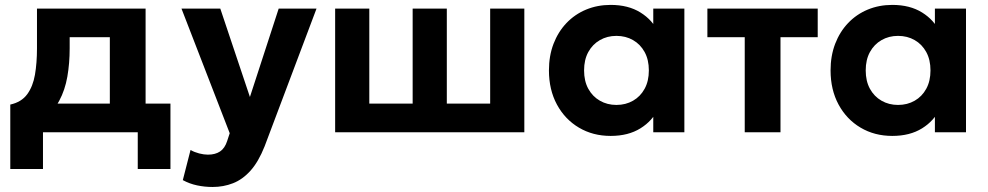

<svg xmlns="http://www.w3.org/2000/svg" viewBox="-20 -540 4036 784"><path d="M428.5 0V-388H264.5V-342.5Q264.5 -281.5 255 -227Q245.5 -172.5 222 -128.8Q198.5 -85 157.2 -54.8Q116 -24.5 52 -12L22 -113Q67.5 -123 91 -155Q114.5 -187 122.8 -235.2Q131 -283.5 131 -342.5V-505H574.5V0ZM22 150V-113L102 -106.5L125 -117H676V150H542.5V0H155.5V150Z M848 223.5Q816 223.5 785 217Q754 210.5 726.5 195.5L758 72.5Q774 81.5 793.2 86.5Q812.5 91.5 829 91.5Q859 91.5 878.5 78.5Q898 65.5 907.5 36L918 4L721 -505H879.5L1000.5 -144L1118 -505H1272.5L1060.5 57.5Q1035.5 120.5 1003 156.8Q970.5 193 931.5 208.2Q892.5 223.5 848 223.5Z M1348.5 0V-505H1488V-117H1665V-505H1804.5V-117H1981.5V-505H2121V0Z M2473.5 15Q2401 15 2344 -18.8Q2287 -52.5 2254.2 -113Q2221.5 -173.5 2221.5 -252.5Q2221.5 -312 2240.2 -361Q2259 -410 2293 -445.8Q2327 -481.5 2373.2 -500.8Q2419.5 -520 2473.5 -520Q2545.5 -520 2595.2 -489Q2645 -458 2668 -408L2647.5 -376.5V-505H2774.5V0H2647.5V-128.5L2668 -97Q2645 -47 2595.2 -16Q2545.5 15 2473.5 15ZM2497 -111.5Q2535 -111.5 2565 -128.8Q2595 -146 2612.2 -177.5Q2629.5 -209 2629.5 -252.5Q2629.5 -296 2612.2 -327.5Q2595 -359 2565 -376.2Q2535 -393.5 2497 -393.5Q2459.5 -393.5 2429.5 -376.2Q2399.5 -359 2382.2 -327.5Q2365 -296 2365 -252.5Q2365 -209 2382.2 -177.5Q2399.5 -146 2429.5 -128.8Q2459.5 -111.5 2497 -111.5Z M3021 0V-388H2868.5V-505H3319V-388H3167V0Z M3623.5 15Q3551 15 3494 -18.8Q3437 -52.5 3404.2 -113Q3371.5 -173.5 3371.5 -252.5Q3371.5 -312 3390.2 -361Q3409 -410 3443 -445.8Q3477 -481.5 3523.2 -500.8Q3569.5 -520 3623.5 -520Q3695.5 -520 3745.2 -489Q3795 -458 3818 -408L3797.5 -376.5V-505H3924.5V0H3797.5V-128.5L3818 -97Q3795 -47 3745.2 -16Q3695.5 15 3623.5 15ZM3647 -111.5Q3685 -111.5 3715 -128.8Q3745 -146 3762.2 -177.5Q3779.5 -209 3779.5 -252.5Q3779.5 -296 3762.2 -327.5Q3745 -359 3715 -376.2Q3685 -393.5 3647 -393.5Q3609.5 -393.5 3579.5 -376.2Q3549.5 -359 3532.2 -327.5Q3515 -296 3515 -252.5Q3515 -209 3532.2 -177.5Q3549.5 -146 3579.5 -128.8Q3609.5 -111.5 3647 -111.5Z"/></svg>

Font: Geologica SemiBold
Style: Regular
Weight: 600
Designer: Sindre Bremnes, Frode Helland
Foundry: Monokrom Skriftforlag AS
Version: Version 1.010;gftools[0.9.28]